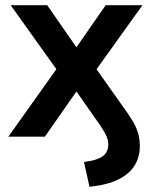

<svg xmlns="http://www.w3.org/2000/svg" viewBox="-20 -524 586 736"><path d="M323 192 302 97Q351 91 373 75.5Q395 60 395 29Q395 14 389 0Q383 -14 371.5 -32Q360 -50 344 -72L260 -192H286L152 0H12L219 -291L221 -224L21 -504H161L286 -324H260L385 -504H526L326 -225L328 -290L448 -120Q473 -86 488 -61Q503 -36 509.5 -13Q516 10 516 36Q516 78 496 110.5Q476 143 433.5 164Q391 185 323 192Z"/></svg>

Font: Nunitoga
Style: Bold
Weight: 700
Designer: Vernon Adams
Foundry: Vernon Adams
Version: Version 1.0